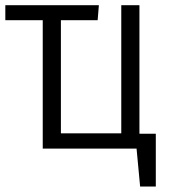

<svg xmlns="http://www.w3.org/2000/svg" viewBox="-20 -558 655 721"><path d="M565.1 -55.9V142.6H506.2L492.8 0H140.5V-482.1H0V-538.5H351.3L346.7 -482.1H208.7V-57.4H435.4V-538.5H503.6V-55.9Z"/></svg>

Font: Fira Code Light
Style: Regular
Weight: 300
Monospace: yes
Designer: Carrois Corporate, Edenspiekermann AG, Nikita Prokopov
Foundry: Carrois Corporate, Edenspiekermann AG, Nikita Prokopov
Version: Version 6.000; ttfautohint (v1.8.2) -l 8 -r 50 -G 200 -x 14 